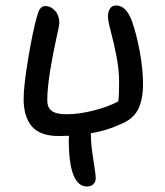

<svg xmlns="http://www.w3.org/2000/svg" viewBox="-20 -551 605 706"><path d="M196.8 -50.8Q127.4 -50.8 97.2 -86.2Q66.9 -121.6 66.9 -187Q66.9 -235.8 83.7 -336.2Q100.6 -436.5 115.2 -487.8Q119.6 -502.9 122.3 -510Q125 -517.1 131.1 -522.9Q137.2 -528.8 147 -528.8Q166.5 -528.8 182.4 -511.5Q198.2 -494.1 198.2 -464.8Q198.2 -458.5 187 -408.9Q175.8 -359.4 164.8 -293.5Q153.8 -227.5 153.8 -181.2Q153.8 -155.8 170.2 -143.3Q186.5 -130.9 226.1 -130.9Q269.5 -130.9 323 -144.3Q376.5 -157.7 415 -178.2Q418 -201.2 418 -248Q418 -295.9 407.7 -347.2Q397.5 -398.4 387.2 -436.3Q377 -474.1 377 -490.2Q377 -508.3 384.5 -519.5Q392.1 -530.8 407.2 -530.8Q444.8 -530.8 465.8 -471.2Q482.4 -424.8 494.1 -360.4Q505.9 -295.9 505.9 -243.2Q505.9 -183.6 487.1 -147.5Q468.3 -111.3 419.9 -92.8Q369.6 -69.8 314 -61V-59.1Q314 -20.5 323 34.9Q332 90.3 332 105Q332 117.2 323.5 126Q314.9 134.8 299.8 134.8Q232.9 134.8 232.9 -38.1Q232.9 -40.5 233.4 -45.2Q233.9 -49.8 233.9 -51.8Q228 -51.8 215.8 -51.3Q203.6 -50.8 196.8 -50.8Z"/></svg>

Font: Shantell Sans Irregular Bouncy
Style: Regular
Weight: 400
Designer: Stephen Nixon, Anya Danilova, Shantell Martin
Foundry: Arrow Type
Version: Version 1.006;[9816181b4]